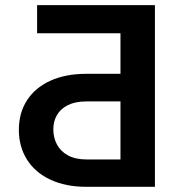

<svg xmlns="http://www.w3.org/2000/svg" viewBox="-20 -720 669 740"><path d="M52.7 -219.7Q52.7 -284.7 84 -333.3Q115.2 -381.8 173.8 -408.7Q232.4 -435.5 312.5 -435.5H444.3V-591.8H123V-700.2H577.1V0H312.5Q232.9 0 174.1 -27.6Q115.2 -55.2 84 -105Q52.7 -154.8 52.7 -219.7ZM444.3 -329.1H312.5Q270.5 -329.1 241.9 -314.9Q213.4 -300.8 199.5 -276.6Q185.5 -252.4 185.5 -221.7Q185.5 -189.5 199.5 -163.1Q213.4 -136.7 241.9 -121.1Q270.5 -105.5 312.5 -105.5H444.3Z"/></svg>

Font: Pretendard GOV SemiBold
Style: Regular
Weight: 600
Designer: Base glyphs from Inter by Rasmus Andersson; Hangeul glyphs from Noto Sans CJK(Source Han Sans) by Jang Soo-young and Kan
Foundry: Kil Hyung-jin
Version: Version 1.309